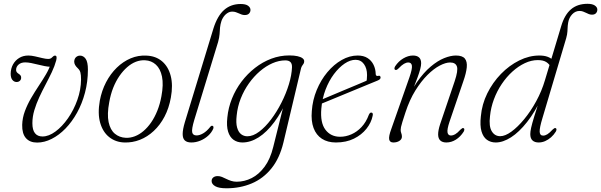

<svg xmlns="http://www.w3.org/2000/svg" viewBox="-20 -740 3156 1008"><path d="M441.5 -374.5Q441.5 -311 426.2 -253.5Q411 -196 384.5 -148.2Q358 -100.5 323.8 -65.2Q289.5 -30 251.2 -10.8Q213 8.5 175 8.5Q136.5 8.5 116 -15Q95.5 -38.5 96.5 -84.5Q97.5 -121 110.5 -156Q123.5 -191 143 -224.5Q162.5 -258 183.5 -289.5Q204.5 -321 221.5 -350Q238.5 -379 246.5 -405L247 -389.5Q232 -389.5 214.5 -393Q197 -396.5 179 -401Q161 -405.5 143.8 -409Q126.5 -412.5 112.5 -412.5Q90.5 -412.5 77.5 -401Q64.5 -389.5 64.5 -373Q64 -361 78 -352.5Q85 -348 88.2 -343.2Q91.5 -338.5 91 -331.5Q91 -322 84.2 -315.8Q77.5 -309.5 67 -309.5Q54 -309.5 45 -320.5Q36 -331.5 36 -353.5Q36.5 -380 48.2 -401.5Q60 -423 80.8 -435.8Q101.5 -448.5 129 -448.5Q144.5 -448.5 164.2 -444Q184 -439.5 202.5 -435Q221 -430.5 233.5 -430.5Q243.5 -430.5 249.2 -435Q255 -439.5 259.2 -444Q263.5 -448.5 269.5 -448Q275.5 -447.5 276.8 -441.2Q278 -435 275 -422.5Q267 -393 252 -361.2Q237 -329.5 219.5 -296.5Q202 -263.5 186.2 -229.5Q170.5 -195.5 160.2 -161.2Q150 -127 150 -93Q150 -58 163.5 -40.8Q177 -23.5 203 -23.5Q236 -23.5 271.2 -49.5Q306.5 -75.5 337 -119.2Q367.5 -163 386.2 -215.8Q405 -268.5 405.5 -322.5Q405.5 -347 402.2 -359.2Q399 -371.5 389.5 -380.5Q379 -390.5 374.2 -399Q369.5 -407.5 369.5 -417.5Q370 -426.5 373.8 -433.2Q377.5 -440 384.5 -444Q391.5 -448 400 -448Q418 -448 429.8 -431.2Q441.5 -414.5 441.5 -374.5Z M749.5 -448Q798 -446 830.8 -418.2Q863.5 -390.5 876.2 -341.8Q889 -293 877 -227.5Q867 -172 843.8 -127.8Q820.5 -83.5 787.2 -52.5Q754 -21.5 714.5 -6Q675 9.5 632.5 8Q587 6.5 553.5 -20Q520 -46.5 506 -95Q492 -143.5 504 -211.5Q514 -264.5 537 -308.5Q560 -352.5 593.2 -384.8Q626.5 -417 666.2 -433.8Q706 -450.5 749.5 -448ZM640.5 -16.5Q664 -15.5 687.8 -24.5Q711.5 -33.5 733.2 -52Q755 -70.5 773.5 -97.2Q792 -124 806 -158.8Q820 -193.5 827.5 -235Q839 -296.5 830.5 -337.8Q822 -379 798.5 -400.5Q775 -422 742 -423.5Q717.5 -425 693.5 -415.8Q669.5 -406.5 647.5 -387.2Q625.5 -368 606.8 -340.8Q588 -313.5 574.2 -278.8Q560.5 -244 553.5 -203.5Q541.5 -140 550.2 -99Q559 -58 583 -38Q607 -18 640.5 -16.5Z M1243.5 -719Q1270 -719 1282.5 -709.8Q1295 -700.5 1295 -688Q1295 -677 1287.5 -669Q1280 -661 1265 -661Q1256 -661 1248.5 -663.8Q1241 -666.5 1233.5 -670Q1226 -673.5 1217.8 -676.2Q1209.5 -679 1199 -679Q1185 -679 1172.2 -670.2Q1159.5 -661.5 1150.5 -646.5Q1141.5 -631.5 1138 -613Q1136 -604 1135.2 -595.5Q1134.5 -587 1134 -578.5Q1133.5 -570 1132.8 -561Q1132 -552 1130.2 -541.8Q1128.5 -531.5 1125 -519.5L1000 -110.5Q985.5 -62 989 -45.5Q992.5 -29 1012 -29Q1028 -29 1046.8 -40Q1065.5 -51 1083 -73Q1086.5 -77.5 1089.5 -79Q1092.5 -80.5 1095.5 -79.5Q1099.5 -78.5 1100.5 -74.2Q1101.5 -70 1099.5 -64Q1090.5 -43.5 1072.5 -27.2Q1054.5 -11 1031.5 -1.5Q1008.5 8 984.5 8Q962 8 950.5 -2.5Q939 -13 939 -36.5Q939 -60 950.5 -98.5L1100.5 -590.5Q1121.5 -657 1156.8 -688Q1192 -719 1243.5 -719Z M1468 8Q1448 91 1405 144.2Q1362 197.5 1301.5 223Q1241 248.5 1169 248.5Q1128.5 248.5 1109.8 237.5Q1091 226.5 1091 210.5Q1091 198.5 1099.8 191.5Q1108.5 184.5 1123 184.5Q1134.5 184.5 1145.5 189Q1156.5 193.5 1168.5 199.5Q1180.5 205.5 1194 209.8Q1207.5 214 1222.5 214Q1263.5 214 1301.5 194.8Q1339.5 175.5 1369.2 135.2Q1399 95 1414.5 31.5L1481.5 -236.5L1493.5 -230Q1460 -152.5 1420.2 -99.2Q1380.5 -46 1338 -19Q1295.5 8 1252.5 8Q1226 8 1206.2 -6Q1186.5 -20 1177.5 -49Q1168.5 -78 1173.5 -123Q1178.5 -174.5 1197.8 -222.5Q1217 -270.5 1248 -311.5Q1279 -352.5 1318.8 -383.5Q1358.5 -414.5 1404.2 -431.8Q1450 -449 1499 -449Q1524.5 -449 1542 -445Q1559.5 -441 1568.5 -434Q1577.5 -427 1577 -418Q1577 -410.5 1573.5 -405.2Q1570 -400 1566.2 -394.5Q1562.5 -389 1560.5 -381.5ZM1222.5 -133.5Q1218 -94.5 1224.8 -70.5Q1231.5 -46.5 1245.8 -35.5Q1260 -24.5 1278.5 -24.5Q1308.5 -24.5 1340.8 -48.8Q1373 -73 1403 -112.8Q1433 -152.5 1457.5 -200.8Q1482 -249 1496.8 -297.8Q1511.5 -346.5 1513 -387Q1513.5 -405.5 1504.8 -414.2Q1496 -423 1478 -423Q1444.5 -423 1410.2 -408Q1376 -393 1344.5 -366Q1313 -339 1287 -302.5Q1261 -266 1244 -223Q1227 -180 1222.5 -133.5Z M1645.5 -207.5Q1645.5 -207.5 1664.8 -215.5Q1684 -223.5 1714.8 -236.5Q1745.5 -249.5 1781.2 -264.5Q1817 -279.5 1850.8 -293.5Q1884.5 -307.5 1908.5 -318L1901.5 -305.5Q1904.5 -314 1905.8 -323Q1907 -332 1907 -346Q1907 -381 1890.8 -403.5Q1874.5 -426 1846.5 -426Q1818.5 -426 1789 -406Q1759.5 -386 1733.2 -351Q1707 -316 1689.2 -269.8Q1671.5 -223.5 1667 -170Q1660.5 -96 1688.5 -59Q1716.5 -22 1765.5 -22Q1795.5 -22 1824.8 -34.8Q1854 -47.5 1878 -73Q1902 -98.5 1916.5 -137.5Q1919.5 -144 1922.8 -146.8Q1926 -149.5 1929.5 -149Q1934 -149 1936.2 -145Q1938.5 -141 1936.5 -132.5Q1929.5 -96.5 1904 -64.2Q1878.5 -32 1838 -12Q1797.5 8 1743.5 8Q1700 8 1670 -11.5Q1640 -31 1626.2 -68Q1612.5 -105 1617 -157Q1621 -215 1642.8 -267.5Q1664.5 -320 1698.5 -360.8Q1732.5 -401.5 1773.8 -425Q1815 -448.5 1858 -448.5Q1888.5 -448.5 1909.2 -435.5Q1930 -422.5 1941 -400Q1952 -377.5 1952.5 -350.5Q1953 -345 1956 -342.8Q1959 -340.5 1964.5 -341.5Q1970.5 -343.5 1974 -341.5Q1977.5 -339.5 1978 -334Q1978.5 -329 1974.8 -324.8Q1971 -320.5 1961 -316.5Q1942.5 -309 1912.2 -296.5Q1882 -284 1846.8 -269.5Q1811.5 -255 1776.5 -240.5Q1741.5 -226 1712.8 -214.2Q1684 -202.5 1666.5 -195.2Q1649 -188 1649 -188Z M2054.5 -373.5Q2050.5 -375.5 2050.8 -380.8Q2051 -386 2054.5 -392Q2072 -418.5 2097.5 -433.5Q2123 -448.5 2148 -448.5Q2169 -448.5 2180 -438.5Q2191 -428.5 2191 -408Q2191 -395.5 2186.2 -377.2Q2181.5 -359 2171.8 -332.5Q2162 -306 2147 -268Q2132 -230 2112 -177.5L2105.5 -186.5Q2134.5 -259.5 2169.5 -309.5Q2204.5 -359.5 2241 -390.2Q2277.5 -421 2311.8 -434.8Q2346 -448.5 2373.5 -448.5Q2407.5 -448.5 2420.5 -432.5Q2433.5 -416.5 2430.5 -386.2Q2427.5 -356 2412.5 -313.5L2340 -101Q2326.5 -60.5 2329.5 -44.5Q2332.5 -28.5 2348 -28.5Q2358 -28.5 2369.5 -35Q2381 -41.5 2397.5 -59.5Q2403 -64.5 2406.8 -66.8Q2410.5 -69 2414 -67Q2418 -65 2417.8 -60Q2417.5 -55 2414.5 -49Q2397 -21.5 2373.2 -6.8Q2349.5 8 2323.5 8Q2303 8 2291.8 -2.2Q2280.5 -12.5 2280.2 -33.8Q2280 -55 2290.5 -87.5L2367 -313.5Q2386 -370 2378.8 -391Q2371.5 -412 2343 -412Q2320 -412 2288.8 -395.8Q2257.5 -379.5 2224.2 -346.5Q2191 -313.5 2160.5 -264.5Q2130 -215.5 2108.5 -149.5Q2098 -117.5 2092.5 -99.8Q2087 -82 2085.2 -73Q2083.5 -64 2083.5 -58Q2083.5 -48.5 2086.8 -40.5Q2090 -32.5 2090 -22.5Q2090 -9 2077 -0.5Q2064 8 2045 8Q2026.5 8 2023.2 -8Q2020 -24 2034 -62L2129.5 -334Q2145 -378.5 2142.5 -395.2Q2140 -412 2123.5 -412Q2113 -412 2100.8 -405Q2088.5 -398 2072.5 -381Q2067 -375.5 2062.8 -373.5Q2058.5 -371.5 2054.5 -373.5Z M2897.5 -400 2873 -386Q2863.5 -404.5 2847.5 -414.5Q2831.5 -424.5 2803.5 -424.5Q2769.5 -424.5 2735.5 -408.5Q2701.5 -392.5 2670.5 -364.5Q2639.5 -336.5 2614.2 -299Q2589 -261.5 2573 -218.5Q2557 -175.5 2552.5 -130Q2546 -76.5 2561.8 -50.8Q2577.5 -25 2606 -25Q2632 -25 2665 -49Q2698 -73 2732.2 -114.5Q2766.5 -156 2795.2 -208.8Q2824 -261.5 2841 -319L2926.5 -603.5Q2944 -662.5 2977.8 -691.2Q3011.5 -720 3064.5 -720Q3090 -720 3103 -711Q3116 -702 3116 -689.5Q3116 -678.5 3109 -670.8Q3102 -663 3088 -663Q3079 -663 3071.5 -666Q3064 -669 3056.5 -672.8Q3049 -676.5 3040.8 -679.5Q3032.5 -682.5 3022.5 -682.5Q3000.5 -682.5 2984 -665Q2967.5 -647.5 2963 -622Q2961.5 -613.5 2960.8 -606Q2960 -598.5 2959.8 -591Q2959.5 -583.5 2959 -575.5Q2958.5 -567.5 2957 -558.8Q2955.5 -550 2952.5 -539.5L2828 -120.5Q2812.5 -69.5 2813.2 -48.8Q2814 -28 2831.5 -28Q2842 -28 2853.5 -35Q2865 -42 2881 -59.5Q2885.5 -64 2889.8 -66.5Q2894 -69 2898 -67Q2901.5 -65 2901.5 -60.2Q2901.5 -55.5 2898 -49Q2887.5 -32 2873 -19.2Q2858.5 -6.5 2842 0.8Q2825.5 8 2808 8Q2787 8 2775.5 -2.8Q2764 -13.5 2764 -36Q2764 -49 2768.5 -69.5Q2773 -90 2784.8 -128.5Q2796.5 -167 2817.5 -232L2827 -233Q2789.5 -153 2747.2 -99.5Q2705 -46 2662.8 -19Q2620.5 8 2582.5 8Q2556 8 2536.2 -6.2Q2516.5 -20.5 2507.8 -50.8Q2499 -81 2504.5 -129.5Q2510 -192.5 2538.2 -249.8Q2566.5 -307 2610 -351.8Q2653.5 -396.5 2705.8 -422.5Q2758 -448.5 2811.5 -448.5Q2837 -448.5 2854.5 -442Q2872 -435.5 2882.5 -424.8Q2893 -414 2897.5 -400Z"/></svg>

Font: Fraunces 72pt Soft Wonky ExtraLight
Style: Italic
Weight: 250
Italic angle: -16°
Version: Version 1.000;[b76b70a41]